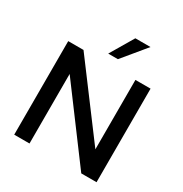

<svg xmlns="http://www.w3.org/2000/svg" viewBox="-222 -1167 1269 1333"><g transform="rotate(30 412.5 -500.0)"><path d="M597.5 -1000 443.8 -813.8H366.2L476.2 -1000ZM621.2 -750H742.5V0H620L205 -557.5V0H82.5V-750H205L621.2 -193.8Z"/></g></svg>

Font: Now Alt Medium
Style: Regular
Weight: 500
Designer: Alfredo Marco Pradil
Foundry: Alfredo Marco Pradil
Version: Version 1.002;PS 001.002;hotconv 1.0.88;makeotf.lib2.5.64775